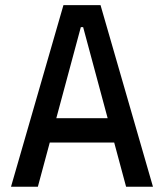

<svg xmlns="http://www.w3.org/2000/svg" viewBox="-20 -713 626 733"><path d="M22 0 222.2 -693.4H363.8L564 0H461.4L297.4 -609.4H288.6L124.5 0ZM114.7 -168.9V-261.7H466.3V-168.9Z"/></svg>

Font: Cascadia Code
Style: Regular
Weight: 400
Monospace: yes
Designer: Aaron Bell
Foundry: Saja Typeworks
Version: Version 2106.017